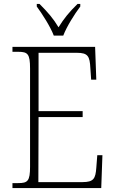

<svg xmlns="http://www.w3.org/2000/svg" viewBox="-20 -951 584 971"><path d="M252 -771H300C317 -816 357 -880 386 -918V-931H372C329 -889 304 -858 276 -813C249 -858 222 -889 180 -931H166V-918C194 -880 235 -816 252 -771ZM43 0H492L498 -166H472L467 -102C463 -48 454 -30 397 -30H174L175 -359H398V-389H175V-684H368C425 -684 434 -667 437 -606L441 -548H467L461 -714H43V-689H72C120 -689 132 -679 132 -605V-108C132 -35 120 -25 72 -25H43Z"/></svg>

Font: Noto Serif Myanmar SemiCondensed ExtraLight
Style: Regular
Weight: 200
Width: 4
Designer: Ben Mitchell and the Monotype Design Team
Foundry: Monotype Imaging Inc.
Version: Version 2.106